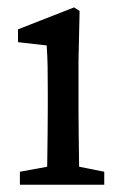

<svg xmlns="http://www.w3.org/2000/svg" viewBox="-20 -508 338 528"><path d="M108.4 0Q109.4 -23 109.9 -60.5Q110.4 -98 110.9 -138.5Q111.4 -179 111.4 -210V-257Q111.4 -298 110.9 -325.5Q110.4 -353 108.4 -383L29.5 -392V-427.3L183.8 -487.7L198.9 -477.6L195.9 -342V-210Q195.9 -179 196.4 -138.5Q196.9 -98 197.4 -60.5Q197.9 -23 198.9 0ZM34.7 0V-35.7L143.7 -55.7H166.9L266.7 -35.7V0Z"/></svg>

Font: Adobe Variable Font Prototype
Style: Regular
Weight: 389
Designer: Frank Grießhammer
Foundry: Adobe
Version: Version 1.004;hotconv 1.0.113;makeotfexe 2.5.65598